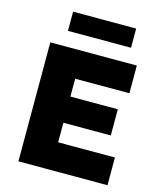

<svg xmlns="http://www.w3.org/2000/svg" viewBox="-130 -996 919 1091"><g transform="rotate(15 329.5 -451.0)"><path d="M83 0V-700H592V-537H273V-432H552V-278H273V-163H607V0ZM163 -789V-902H534V-789Z"/></g></svg>

Font: Mach ExtraBold
Style: Regular
Weight: 800
Version: Version 1.002